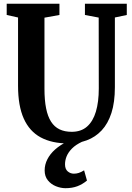

<svg xmlns="http://www.w3.org/2000/svg" viewBox="-20 -763 708 1032"><path d="M347.5 8Q259 8 198.8 -24.5Q138.5 -57 107.8 -125.5Q77 -194 77 -302V-669L16 -682.5V-743H299.5V-682.5L219 -668V-286Q219 -224.5 227.8 -180.8Q236.5 -137 254.5 -109Q272.5 -81 300 -67.8Q327.5 -54.5 365.5 -54.5Q416 -54.5 448 -82.8Q480 -111 495.5 -163.2Q511 -215.5 511 -287L510.5 -668.5L436.5 -682.5V-743H661.5V-682.5L597.5 -669V-294.5Q597.5 -213.5 579 -156Q560.5 -98.5 526.5 -62.2Q492.5 -26 447 -9Q401.5 8 347.5 8ZM332 248.5Q306.5 248.5 280.5 238Q254.5 227.5 237.2 206.2Q220 185 220 153Q220 121.5 234.8 92.8Q249.5 64 276.5 40.2Q303.5 16.5 339 -1L371 -5L421 -1Q387 15 367 35.2Q347 55.5 338.2 77Q329.5 98.5 329.5 120Q329.5 146 344 158.2Q358.5 170.5 377 170.5Q390.5 170.5 403.2 166.5Q416 162.5 432 152.5L447.5 207.5Q423.5 227.5 395.8 238Q368 248.5 332 248.5Z"/></svg>

Font: Merriweather 24pt SemiCondensed
Style: Bold
Weight: 700
Width: 4
Designer: Eben Sorkin
Foundry: Eben Sorkin
Version: Version 2.100